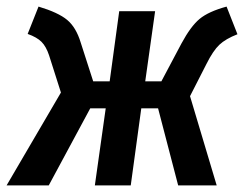

<svg xmlns="http://www.w3.org/2000/svg" viewBox="-30 -563 745 583"><path d="M691 -459Q655 -445 636 -427Q617 -409 597 -369L547 -271L628 0H511L450 -234H399L367 0H258L291 -234H244L118 0H-10L155 -282L119 -395Q110 -422 96 -436Q82 -450 54 -460L87 -543Q147 -525 174 -502.5Q201 -480 215 -434L253 -316H303L332 -529H441L411 -316H460L521 -431Q549 -483 576 -505.5Q603 -528 658 -543Z"/></svg>

Font: Fira Sans Condensed Medium
Style: Italic
Weight: 500
Width: 3
Italic angle: -8°
Designer: bBox Type GmbH & Carrois Corporate GbR & Edenspiekermann AG
Foundry: bBox Type GmbH & Carrois Corporate GbR & Edenspiekermann AG
Version: Version 4.301